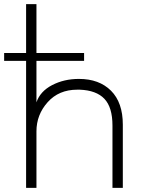

<svg xmlns="http://www.w3.org/2000/svg" viewBox="-20 -907 713 927"><path d="M361 -526Q459 -526 516 -469Q573 -412 573 -305V0H523V-301Q523 -389 484 -430Q445 -471 365 -474Q359 -474 353 -474Q264 -474 210 -413.5Q156 -353 156 -273V0H106V-887H156V-413Q174 -466 231.5 -496Q289 -526 361 -526ZM0 -651H386V-613H0Z"/></svg>

Font: Hilab Light
Style: Regular
Weight: 300
Designer: Cristianderson Lima
Foundry: Cristianderson
Version: Version 1.0